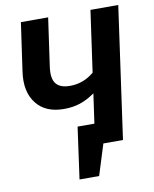

<svg xmlns="http://www.w3.org/2000/svg" viewBox="-93 -762 794 993"><g transform="rotate(-10 304.5 -265.0)"><path d="M451.2 -691.9H597.2L500 0H397L346.2 162.1H243.2L280.8 -108.9H369.1L391.1 -264.2Q350.6 -235.8 312.7 -223.4Q274.9 -210.9 228 -210.9Q130.9 -210.9 82.8 -273.2Q34.7 -335.4 49.8 -439L85.9 -691.9H229L192.9 -438Q184.6 -378.4 205.8 -350.8Q227.1 -323.2 279.8 -323.2Q350.1 -323.2 405.8 -370.1Z"/></g></svg>

Font: FiraGO SemiBold
Style: Italic
Weight: 600
Italic angle: -8°
Designer: bBox Type GmbH
Foundry: bBox Type GmbH
Version: Version 1.001;PS 001.001;hotconv 1.0.88;makeotf.lib2.5.64775